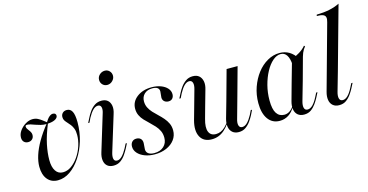

<svg xmlns="http://www.w3.org/2000/svg" viewBox="-70 -953 2447 1278"><g transform="rotate(-15 1153.5 -314.0)"><path d="M200 11.3Q154.8 11.3 128.6 -20.6Q102.4 -52.4 102.4 -108.1Q102.4 -143.5 115.7 -185.5Q129 -227.4 156.5 -275Q183.9 -322.6 225.8 -375H233.9Q202.4 -298.4 190.3 -240.3Q178.2 -182.3 178.2 -133.9Q178.2 -85.5 196 -58.5Q213.7 -31.5 246 -31.5Q276.6 -31.5 304 -50.8Q331.5 -70.2 353.6 -102.4Q375.8 -134.7 388.3 -173Q400.8 -211.3 400.8 -247.6Q400.8 -273.4 394.4 -290.7Q387.9 -308.1 378.2 -320.6Q368.5 -333.1 358.9 -343.1Q349.2 -353.2 342.7 -363.3Q336.3 -373.4 336.3 -387.1Q336.3 -404 347.2 -414.9Q358.1 -425.8 376.6 -425.8Q400.8 -425.8 412.9 -402.8Q425 -379.8 425 -328.2Q425 -262.1 406.9 -201.2Q388.7 -140.3 356.9 -92.3Q325 -44.4 284.7 -16.5Q244.4 11.3 200 11.3ZM74.2 -285.5Q56.5 -285.5 45.6 -296.4Q34.7 -307.3 34.7 -326.6Q34.7 -351.6 51.2 -374.2Q67.7 -396.8 91.9 -411.3Q116.1 -425.8 140.3 -425.8Q160.5 -425.8 176.2 -417.7Q191.9 -409.7 205.6 -398.8Q219.4 -387.9 231.5 -379L225 -375.8Q241.9 -404 255.2 -414.9Q268.5 -425.8 279.8 -425.8Q290.3 -425.8 296 -421Q301.6 -416.1 301.6 -407.3Q301.6 -391.1 279.8 -380.6Q258.1 -370.2 220.2 -370.2Q200.8 -370.2 183.5 -374.6Q166.1 -379 150.4 -384.7Q134.7 -390.3 121 -394.8Q107.3 -399.2 96 -399.2Q83.9 -399.2 83.9 -389.5Q83.9 -382.3 88.3 -374.6Q92.7 -366.9 98.8 -359.7Q104.8 -352.4 109.3 -343.5Q113.7 -334.7 113.7 -325Q113.7 -307.3 102.8 -296.4Q91.9 -285.5 74.2 -285.5Z M596.8 -76.6Q587.9 -48.4 591.9 -31Q596 -13.7 614.5 -13.7Q631.5 -13.7 648.4 -30.6Q665.3 -47.6 682.3 -79L697.6 -108.9H706.5L688.7 -74.2Q679.8 -57.3 665.7 -36.7Q651.6 -16.1 631.5 -1.6Q611.3 12.9 583.1 12.9Q556.5 12.9 540.3 -0.8Q524.2 -14.5 520.6 -39.1Q516.9 -63.7 526.6 -94.4L600.8 -337.9Q610.5 -366.1 606 -383.1Q601.6 -400 583.9 -400Q566.1 -400 549.2 -383.1Q532.3 -366.1 515.3 -334.7L500.8 -304.8H491.9L509.7 -339.5Q518.5 -357.3 532.3 -377Q546 -396.8 566.5 -411.3Q587.1 -425.8 615.3 -425.8Q641.9 -425.8 657.7 -412.1Q673.4 -398.4 677.4 -374.2Q681.5 -350 671 -318.5ZM681.5 -516.9Q662.1 -516.9 649.2 -530.2Q636.3 -543.5 636.3 -562.9Q636.3 -583.9 652 -598.4Q667.7 -612.9 688.7 -612.9Q707.3 -612.9 720.2 -599.6Q733.1 -586.3 733.1 -566.9Q733.1 -547.6 717.7 -532.3Q702.4 -516.9 681.5 -516.9Z M867.7 11.3Q829.8 11.3 799.2 -0.4Q768.5 -12.1 750.8 -32.3Q733.1 -52.4 733.1 -77.4Q733.1 -97.6 744.4 -109.7Q755.6 -121.8 774.2 -121.8Q792.7 -121.8 803.6 -111.3Q814.5 -100.8 814.5 -81.5Q814.5 -71.8 812.9 -59.7Q811.3 -47.6 811.3 -37.9Q811.3 -18.5 825.8 -8.1Q840.3 2.4 866.9 2.4Q907.3 2.4 931.9 -20.2Q956.5 -42.7 956.5 -79.8Q956.5 -106.5 946.8 -127Q937.1 -147.6 921 -165.3Q904.8 -183.1 887.5 -199.2Q870.2 -215.3 854 -232.3Q837.9 -249.2 828.2 -269.8Q818.5 -290.3 818.5 -315.3Q818.5 -363.7 858.9 -394.8Q899.2 -425.8 960.5 -425.8Q996 -425.8 1023.8 -415.3Q1051.6 -404.8 1067.7 -386.7Q1083.9 -368.5 1083.9 -346Q1083.9 -328.2 1074.2 -316.9Q1064.5 -305.6 1046.8 -305.6Q1029 -305.6 1017.7 -315.7Q1006.5 -325.8 1006.5 -342.7Q1006.5 -352.4 1008.5 -363.7Q1010.5 -375 1010.5 -383.9Q1010.5 -400.8 998.8 -409.3Q987.1 -417.7 963.7 -417.7Q929 -417.7 908.5 -398.4Q887.9 -379 887.9 -347.6Q887.9 -324.2 897.6 -304.4Q907.3 -284.7 923 -267.7Q938.7 -250.8 956.5 -234.3Q974.2 -217.7 989.9 -199.6Q1005.6 -181.5 1015.7 -160.1Q1025.8 -138.7 1025.8 -111.3Q1025.8 -75.8 1005.2 -48Q984.7 -20.2 948.8 -4.4Q912.9 11.3 867.7 11.3Z M1271.8 -206.5 1250.8 -130.6Q1234.7 -74.2 1246.8 -44Q1258.9 -13.7 1296 -13.7Q1330.6 -13.7 1360.1 -41.9Q1389.5 -70.2 1419.4 -131.5V-125.8Q1386.3 -54 1348 -20.6Q1309.7 12.9 1260.5 12.9Q1204 12.9 1181.5 -29Q1158.9 -71 1177.4 -140.3L1196 -206.5ZM1196 -206.5 1232.3 -336.3Q1241.1 -365.3 1235.9 -382.7Q1230.6 -400 1212.9 -400Q1195.2 -400 1178.2 -383.1Q1161.3 -366.1 1144.4 -334.7L1129.8 -304.8H1120.2L1137.9 -339.5Q1146.8 -357.3 1160.9 -377Q1175 -396.8 1195.6 -411.3Q1216.1 -425.8 1243.5 -425.8Q1271 -425.8 1287.1 -412.1Q1303.2 -398.4 1308.1 -373.8Q1312.9 -349.2 1303.2 -317.7L1271.8 -206.5ZM1417.7 -206.5 1475 -413.7H1550.8L1493.5 -206.5ZM1457.3 -76.6Q1448.4 -48.4 1453.6 -31Q1458.9 -13.7 1476.6 -13.7Q1494.4 -13.7 1511.3 -30.2Q1528.2 -46.8 1545.2 -78.2L1559.7 -108.1H1568.5L1551.6 -73.4Q1542.7 -56.5 1528.6 -36.3Q1514.5 -16.1 1494.4 -1.6Q1474.2 12.9 1446 12.9Q1419.4 12.9 1402.8 -1.2Q1386.3 -15.3 1381.9 -39.9Q1377.4 -64.5 1386.3 -96L1417.7 -206.5H1493.5Z M1729 11.3Q1678.2 11.3 1649.2 -28.6Q1620.2 -68.5 1620.2 -139.5Q1620.2 -196.8 1638.3 -248.4Q1656.5 -300 1687.1 -339.9Q1717.7 -379.8 1758.1 -402.8Q1798.4 -425.8 1841.9 -425.8Q1879 -425.8 1908.1 -408.5Q1937.1 -391.1 1958.1 -357.3L1906.5 -326.6Q1904 -371 1889.1 -394Q1874.2 -416.9 1847.6 -416.9Q1819.4 -416.9 1792.3 -393.1Q1765.3 -369.4 1744 -329.8Q1722.6 -290.3 1709.7 -240.7Q1696.8 -191.1 1696.8 -137.9Q1696.8 -76.6 1715.3 -48.4Q1733.9 -20.2 1768.5 -20.2Q1787.9 -20.2 1804.8 -31Q1821.8 -41.9 1835.5 -63.7V-57.3Q1817.7 -24.2 1790.3 -6.5Q1762.9 11.3 1729 11.3ZM1867.7 -206.5 1912.9 -366.1Q1940.3 -375 1968.1 -392.3Q1996 -409.7 2012.9 -430.6L2018.5 -423.4Q2010.5 -414.5 2005.2 -405.6Q2000 -396.8 1995.6 -386.7Q1991.1 -376.6 1987.1 -362.1L1944.4 -206.5ZM1907.3 -76.6Q1899.2 -48.4 1904 -31Q1908.9 -13.7 1927.4 -13.7Q1945.2 -13.7 1962.1 -30.2Q1979 -46.8 1995.2 -78.2L2010.5 -108.1H2019.4L2001.6 -73.4Q1992.7 -56.5 1978.6 -36.3Q1964.5 -16.1 1944.8 -1.6Q1925 12.9 1896 12.9Q1869.4 12.9 1852.8 -1.2Q1836.3 -15.3 1832.3 -39.9Q1828.2 -64.5 1837.1 -96L1867.7 -206.5H1944.4Z M2109.7 -206.5 2202.4 -541.1Q2208.9 -562.1 2205.6 -575Q2202.4 -587.9 2187.9 -593.5Q2173.4 -599.2 2146 -599.2L2148.4 -608.1Q2196.8 -608.9 2235.9 -616.9Q2275 -625 2307.3 -641.1L2186.3 -206.5ZM2149.2 -76.6Q2141.1 -48.4 2146 -31Q2150.8 -13.7 2169.4 -13.7Q2187.1 -13.7 2204 -30.2Q2221 -46.8 2237.1 -78.2L2252.4 -108.1H2261.3L2243.5 -73.4Q2234.7 -56.5 2220.6 -36.3Q2206.5 -16.1 2186.7 -1.6Q2166.9 12.9 2137.9 12.9Q2111.3 12.9 2094.8 -1.2Q2078.2 -15.3 2074.2 -39.9Q2070.2 -64.5 2079 -96L2109.7 -206.5H2186.3Z"/></g></svg>

Font: Playfair 144pt SemiCondensed
Style: Italic
Weight: 400
Width: 4
Italic angle: -15.6°
Designer: Claus Eggers Sørensen
Foundry: Claus Eggers Sørensen
Version: Version 2.203